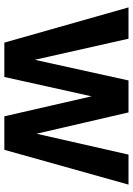

<svg xmlns="http://www.w3.org/2000/svg" viewBox="116 -727 611 883"><g transform="rotate(90 421.5 -285.5)"><path d="M176 0 14 -571H158L255 -140L350 -571H497L595 -148L691 -571H829L669 0H515L423 -401L334 0Z"/></g></svg>

Font: BDO Grotesk DemiBold
Style: Regular
Weight: 600
Designer: Deni Anggara
Foundry: Lokal Container
Version: Version 2.000